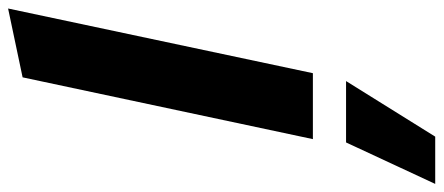

<svg xmlns="http://www.w3.org/2000/svg" viewBox="-438 -452 1070 463"><g transform="rotate(-90 96.5 -220.0)"><path d="M0 0ZM308 -735 152 0H-7L142 -700ZM-15 80H133L-1 295H-115Z"/></g></svg>

Font: Rosa Sans Black
Style: Italic
Weight: 900
Italic angle: -12°
Designer: Pentagram / MCKL
Foundry: Pentagram / MCKL
Version: Version 1.005;September 16, 2019;FontCreator 11.5.0.2425 64-